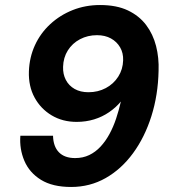

<svg xmlns="http://www.w3.org/2000/svg" viewBox="-20 -732 674 764"><path d="M263 12Q189 12 143 -16.5Q97 -45 77 -92Q57 -139 61 -192H191Q192 -149 214.5 -126Q237 -103 279 -103Q310 -103 335 -115Q360 -127 380 -148.5Q400 -170 415.5 -198.5Q431 -227 442 -260Q453 -293 461 -328Q441 -304 414 -285.5Q387 -267 354.5 -257Q322 -247 285 -247Q229 -247 185.5 -273Q142 -299 117.5 -344Q93 -389 95 -448Q97 -504 119 -552Q141 -600 180 -636Q219 -672 269.5 -692Q320 -712 378 -712Q444 -712 489 -690.5Q534 -669 561.5 -632.5Q589 -596 601 -549Q613 -502 611 -450Q609 -354 582.5 -270Q556 -186 509.5 -122.5Q463 -59 400.5 -23.5Q338 12 263 12ZM332 -365Q370 -365 401 -381.5Q432 -398 450.5 -427Q469 -456 470 -492Q471 -521 458 -543.5Q445 -566 421.5 -579Q398 -592 366 -592Q329 -592 298.5 -576Q268 -560 250 -531.5Q232 -503 231 -466Q230 -437 242 -414Q254 -391 277 -378Q300 -365 332 -365Z"/></svg>

Font: DM Sans 18pt ExtraBold
Style: Italic
Weight: 800
Italic angle: -10°
Designer: Colophon Foundry, Jonny Pinhorn
Foundry: Colophon Foundry
Version: Version 4.004;gftools[0.9.30]